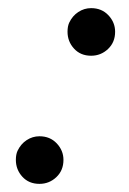

<svg xmlns="http://www.w3.org/2000/svg" viewBox="-20 -460 318 472"><path d="M146 -382Q146 -395 150 -404Q158 -421 172.5 -430.5Q187 -440 204 -440Q230 -440 246.5 -422.5Q263 -405 263 -382Q263 -356 245.5 -339.5Q228 -323 204 -323Q178 -323 162 -340.5Q146 -358 146 -382ZM19 -67Q19 -80 23 -89Q31 -106 45.5 -115.5Q60 -125 77 -125Q103 -125 119.5 -107.5Q136 -90 136 -67Q136 -41 118.5 -24.5Q101 -8 77 -8Q51 -8 35 -25.5Q19 -43 19 -67Z"/></svg>

Font: Ibarra Real Nova
Style: Italic
Weight: 400
Italic angle: -22°
Designer: Jose Maria Ribagorda & Octavio Pardo
Foundry: Octavio Pardo
Version: Version 1.014